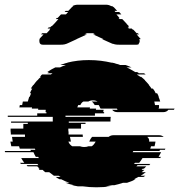

<svg xmlns="http://www.w3.org/2000/svg" viewBox="-70 -785 761 815"><path d="M603 -324H671Q671 -323 670 -322Q669 -321 668 -319H645Q637 -309 623 -309H428Q414 -309 406 -319H429L426 -324H357L354 -329Q353 -333 349 -339H332Q326 -350 319 -354H344Q336 -359 325 -359Q313 -359 305 -354H284Q276 -350 271 -339H262Q260 -335 258 -329H312Q311 -327 311 -324H338Q337 -322 337 -319H370Q369 -317 369 -314Q369 -311 368 -309H372V-304H333V-294H208V-289H400Q399 -284 399 -279Q399 -274 399 -269H222V-264H293V-259H274V-239H220Q220 -235 220 -231.5Q220 -228 221 -224V-214H281Q281 -207 282 -204H227Q229 -191 231 -184H220Q226 -170 237 -164H270Q278 -161 287 -161Q298 -161 305 -164H319Q328 -169 336 -184H309L312 -191Q314 -195 316.5 -198.5Q319 -202 321 -204H391Q400 -211 411 -211H606Q616 -211 625 -204H555Q565 -196 563 -184H590Q589 -180 588.5 -175Q588 -170 586 -164H571L568 -154H632L630 -149H609L607 -144H496L493 -139H614L603 -119H613L610 -114H535Q532 -109 528.5 -104Q525 -99 521 -94H503Q502 -93 501 -92Q500 -91 499 -89H568Q567 -88 566 -87Q565 -86 564 -84H514Q513 -83 512 -82Q511 -81 509 -79H551L541 -69H536L531 -64H543L531 -54H549Q544 -50 538.5 -46.5Q533 -43 527 -39H547L539 -34H517L499 -24H505Q489 -15 469 -9H452Q443 -6 434 -3.5Q425 -1 416 1H407Q400 2 393 3.5Q386 5 379 6H399Q385 8 370 9Q355 10 339 10Q324 10 310 9Q296 8 282 6H261Q254 5 247.5 3.5Q241 2 234 1H243Q234 -1 225 -3.5Q216 -6 208 -9H225Q206 -15 190 -24H183Q179 -26 174.5 -28.5Q170 -31 166 -34H187L179 -39H159L139 -54H122Q119 -56 116 -59Q113 -62 111 -64H98L93 -69H98L88 -79H47Q44 -82 43 -84H93Q90 -87 89 -89H19Q18 -91 15 -94H33Q29 -99 26 -104Q23 -109 20 -114H95L92 -119H82Q79 -124 76.5 -129Q74 -134 72 -139H-48L-50 -144H61L59 -149H80L78 -154H14L11 -164H-22Q-23 -169 -24 -174Q-25 -179 -26 -184H-16L-19 -204H36V-214H-24V-219Q-25 -224 -25 -229Q-25 -234 -25 -239H29V-259H48V-264H-23V-269H154V-289H-37V-294H88V-304H127V-309H123Q124 -311 124 -314Q124 -317 124 -319H92V-324H65Q65 -327 66 -329H12Q14 -335 14 -339H24L27 -354H48L54 -374H56Q57 -378 59 -381.5Q61 -385 62 -389H57Q59 -394 61.5 -399.5Q64 -405 67 -409H61Q63 -413 65.5 -416.5Q68 -420 71 -424H72Q76 -429 80 -434.5Q84 -440 88 -444H89Q95 -452 104 -459H99L105 -464H103L109 -469H146Q148 -471 150 -472Q152 -473 153 -474H131Q133 -476 135 -477Q137 -478 138 -479H130Q148 -491 165 -499H185Q191 -502 197 -504.5Q203 -507 209 -509H186Q190 -511 193.5 -512Q197 -513 201 -514H200Q205 -516 209.5 -517Q214 -518 218 -519H215Q259 -530 307 -530Q334 -530 358 -527Q382 -524 403 -519H406Q411 -518 415.5 -517Q420 -516 424 -514H425Q429 -513 432.5 -512Q436 -511 440 -509H463Q478 -504 488 -499H467Q477 -495 486 -489.5Q495 -484 504 -479H512Q514 -478 516 -477Q518 -476 519 -474H541Q543 -473 544.5 -472Q546 -471 548 -469H511L517 -464H519L525 -459H529Q534 -455 538 -451.5Q542 -448 546 -444H545Q550 -439 554.5 -434Q559 -429 563 -424H562Q565 -420 568 -416.5Q571 -413 573 -409H579Q583 -404 586 -399Q589 -394 591 -389H597Q599 -385 601 -381.5Q603 -378 604 -374H603Q605 -369 607 -364Q609 -359 610 -354H585L588 -339H605V-329ZM521 -619Q523 -615 523 -611Q523 -604 518 -599H520Q517 -595 509 -595H443Q435 -595 426.5 -595.5Q418 -596 410 -599H408L401 -602L363 -619H369L325 -639H335L325 -644H299L288 -639H299L255 -619H256L219 -602L212 -599Q204 -596 195.5 -595.5Q187 -595 179 -595H113Q105 -595 101 -599Q97 -603 97 -611Q97 -617 98 -619Q98 -621 101 -624L115 -639H104L109 -644H128L142 -659H140L144 -664H132L137 -669H143L148 -674H150L160 -684L178 -704H167L171 -709H175L189 -724H210L219 -734H204L209 -739H220L227 -746Q231 -751 234.5 -754Q238 -757 241 -759H237Q248 -765 260 -765H380Q392 -765 402 -759H406Q410 -757 413.5 -754Q417 -751 421 -746L427 -739H416L420 -734H436L445 -724H424L437 -709H433L438 -704H449L468 -684H467L477 -674H474L479 -669H472L477 -664H489L494 -659H496L510 -644H515L520 -639H510L523 -624Q525 -623 527 -619Z"/></svg>

Font: Rubik Glitch
Style: Regular
Weight: 400
Designer: Hubert and Fischer, NaN
Foundry: Hubert and Fischer, NaN
Version: Version 2.200